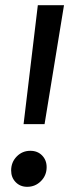

<svg xmlns="http://www.w3.org/2000/svg" viewBox="-20 -709 275 741"><path d="M126 -689H227L152 -230H71ZM23 -51Q23 -83 44.5 -105Q66 -127 97 -127Q125 -127 142.5 -109Q160 -91 160 -64Q160 -32 138 -10Q116 12 85 12Q58 12 40.5 -6Q23 -24 23 -51Z"/></svg>

Font: FiraGO
Style: Italic
Weight: 400
Italic angle: -8°
Designer: bBox Type GmbH
Foundry: bBox Type GmbH
Version: Version 1.001